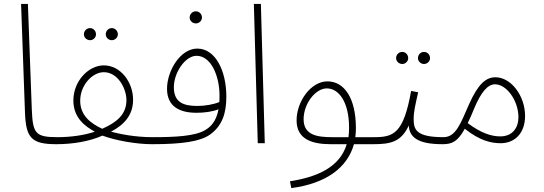

<svg xmlns="http://www.w3.org/2000/svg" viewBox="-20 -734 2790 984"><path d="M269 5C282 5 291 -5 291 -14C291 -23 286 -31 274 -31C161 -31 148 -51 143 -172L123 -714H88L108 -157C113 -28 140 5 269 5Z M553 -528C570 -528 584 -542 584 -558C584 -576 570 -590 553 -590C536 -590 522 -576 522 -558C522 -542 536 -528 553 -528ZM442 -528C458 -528 472 -542 472 -558C472 -576 458 -590 442 -590C424 -590 410 -576 410 -558C410 -542 424 -528 442 -528Z M269 5C352 5 438 -9 505 -39C572 -14 678 5 759 5C771 5 781 -5 781 -14C781 -23 776 -31 764 -31C669 -31 597 -47 549 -59C616 -95 662 -143 662 -223C662 -313 598 -399 512 -399C434 -399 356 -319 356 -219C356 -128 419 -85 466 -59C409 -40 340 -31 274 -31ZM391 -218C391 -297 453 -364 512 -364C585 -364 628 -279 628 -221C628 -146 576 -106 504 -74C446 -101 391 -141 391 -218Z M984 -614C1001 -614 1015 -628 1015 -644C1015 -662 1001 -676 984 -676C966 -676 952 -662 952 -644C952 -628 966 -614 984 -614Z M759 5C915 5 1006 -9 1056 -44C1120 -90 1140 -155 1140 -239C1140 -368 1086 -485 991 -485C904 -485 836 -371 836 -279C836 -187 902 -156 987 -156C1025 -156 1068 -161 1100 -174C1088 -111 1060 -84 1031 -67C979 -36 877 -31 764 -31ZM871 -287C871 -363 930 -448 987 -448C1063 -448 1105 -342 1105 -245C1105 -233 1105 -221 1104 -211C1075 -199 1031 -191 992 -191C922 -191 871 -208 871 -287Z M1301 0H1337L1317 -714H1281Z M1473 230C1655 206 1761 123 1794 5H1892C1904 5 1914 -5 1914 -14C1914 -23 1909 -31 1897 -31H1801C1803 -46 1804 -61 1804 -77C1804 -232 1744 -317 1658 -317C1574 -317 1500 -215 1500 -117C1500 -15 1588 5 1676 5H1757C1721 125 1602 174 1466 195ZM1683 -31C1606 -31 1536 -41 1536 -123C1536 -203 1597 -281 1655 -281C1716 -281 1769 -212 1769 -79C1769 -62 1768 -46 1766 -31Z M2153 -406C2170 -406 2184 -420 2184 -436C2184 -454 2170 -468 2153 -468C2136 -468 2122 -454 2122 -436C2122 -420 2136 -406 2153 -406ZM2042 -406C2058 -406 2072 -420 2072 -436C2072 -454 2058 -468 2042 -468C2024 -468 2010 -454 2010 -436C2010 -420 2024 -406 2042 -406Z M1892 5C1981 5 2036 -6 2075 -91C2078 -29 2124 5 2248 5C2261 5 2270 -5 2270 -14C2270 -23 2265 -31 2253 -31C2113 -31 2100 -70 2100 -123C2100 -165 2109 -196 2123 -261L2087 -268C2048 -49 1997 -31 1897 -31Z M2248 5C2296 5 2325 -7 2362 -74C2439 -13 2497 0 2546 0C2617 0 2671 -50 2671 -140C2671 -242 2600 -338 2519 -338C2470 -338 2430 -303 2384 -200C2341 -103 2317 -31 2253 -31ZM2411 -180C2446 -263 2480 -302 2517 -302C2576 -302 2637 -219 2637 -133C2637 -81 2608 -35 2544 -35C2498 -35 2445 -52 2377 -103C2388 -125 2399 -150 2411 -180Z"/></svg>

Font: Noto Sans Arabic ExtLt
Style: Regular
Weight: 200
Designer: Monotype Design Team, Nadine Chahine, Nizar Qandah and Khaled Hosny
Foundry: Monotype Imaging Inc.
Version: Version 2.012